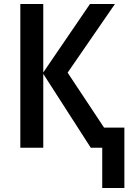

<svg xmlns="http://www.w3.org/2000/svg" viewBox="-20 -734 653 954"><path d="M551 -714H427L195 -374V-714H81V0H195V-367L431 0H488V200H598V-100H497L316 -373Z"/></svg>

Font: Noto Sans UI SemiCondensed Medium
Style: Regular
Weight: 500
Width: 4
Designer: Monotype Design Team
Foundry: Monotype Imaging Inc.
Version: Version 1.901